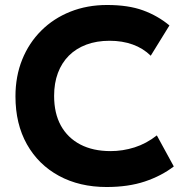

<svg xmlns="http://www.w3.org/2000/svg" viewBox="-20 -735 738 770"><path d="M407.5 15Q299 15 216.5 -29.8Q134 -74.5 88 -156.2Q42 -238 42 -348.5Q42 -429 69 -496Q96 -563 145.5 -612.2Q195 -661.5 262.2 -688.2Q329.5 -715 409.5 -715Q494.5 -715 553.5 -693.5Q612.5 -672 659.5 -633L584.5 -511.5Q554 -541.5 512.2 -556.5Q470.5 -571.5 419.5 -571.5Q367.5 -571.5 326.2 -556Q285 -540.5 256.2 -511.8Q227.5 -483 212.2 -442.2Q197 -401.5 197 -350.5Q197 -280.5 224.2 -231.2Q251.5 -182 302.2 -155.5Q353 -129 423.5 -129Q472.5 -129 519.8 -144Q567 -159 609 -192L677 -67.5Q627.5 -29.5 561 -7.2Q494.5 15 407.5 15Z"/></svg>

Font: Geologica Cursive SemiBold
Style: Regular
Weight: 600
Designer: Sindre Bremnes, Frode Helland
Foundry: Monokrom Skriftforlag AS
Version: Version 1.010;gftools[0.9.28]